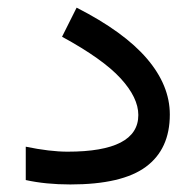

<svg xmlns="http://www.w3.org/2000/svg" viewBox="-20 -490 519 509"><path d="M159.2 -87.9Q346.7 -87.9 346.7 -185.1Q346.7 -231 299.8 -282.2Q252.9 -333.5 144.5 -392.6L183.1 -469.7Q308.6 -405.8 369.4 -334.7Q430.2 -263.7 430.2 -186.5Q430.2 -94.7 366.9 -47.9Q303.7 -1 166.5 -1Q101.1 -1 48.3 -12.7V-101.1Q112.3 -87.9 159.2 -87.9Z"/></svg>

Font: Vazirmatn RD UI
Style: Regular
Weight: 400
Designer: Saber Rastikerdar
Foundry: Saber Rastikerdar
Version: Version 33.003